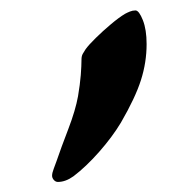

<svg xmlns="http://www.w3.org/2000/svg" viewBox="-20 -225 373 376"><path d="M93.3 131.3Q88.9 131.3 85.4 127.4Q82 123.5 82 119.1Q82 113.8 85.2 105.5Q88.4 97.2 90.8 90.3Q99.6 64.5 113.8 27.6Q127.9 -9.3 132.8 -36.6Q136.7 -59.6 138.2 -78.1Q139.6 -96.7 139.6 -108.4Q139.6 -115.2 142.1 -119.6Q144.5 -124 147.5 -128.4Q153.8 -137.2 167.5 -150.6Q181.2 -164.1 196.8 -177.2Q212.4 -190.4 224.6 -197.8Q229 -200.2 234.4 -202.4Q239.7 -204.6 245.6 -204.6Q252.4 -204.1 259.8 -185.5Q267.1 -167 267.1 -138.7Q267.1 -103 256.1 -68.4Q245.1 -33.7 216.8 15.1Q199.7 43.5 174.1 72.5Q148.4 101.6 124 120.1Q108.4 131.3 93.3 131.3Z"/></svg>

Font: David Libre
Style: Bold
Weight: 700
Designer: Ismar David, J. Victor Gaultney, Annie Olsen and Meir Sadan
Foundry: Monotype Imaging Inc. & SIL International
Version: Version 1.100; ttfautohint (v1.8.4.7-5d5b)